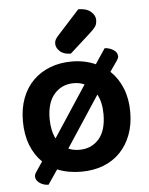

<svg xmlns="http://www.w3.org/2000/svg" viewBox="-55 -767 679 873"><g transform="rotate(-5 285.0 -330.5)"><path d="M530 -237Q530 -179 512.5 -132.5Q495 -86 463 -53Q431 -20 386 -2.5Q341 15 285 15Q225 15 176 -5L131 61Q109 61 91 48.5Q73 36 73 19Q73 9 80 -1L111 -47Q77 -80 58.5 -128Q40 -176 40 -237Q40 -295 57.5 -341.5Q75 -388 107.5 -420.5Q140 -453 185 -470.5Q230 -488 285 -488Q343 -488 393 -466L439 -535Q459 -535 478 -523.5Q497 -512 497 -493Q497 -485 490 -475L456 -426Q491 -393 510.5 -345Q530 -297 530 -237ZM408 -237Q408 -291 388 -328L235 -95Q256 -85 285 -85Q340 -85 374 -123.5Q408 -162 408 -237ZM285 -389Q231 -389 196.5 -350Q162 -311 162 -237Q162 -184 181 -146L334 -379Q323 -384 311 -386.5Q299 -389 285 -389ZM335 -722Q372 -722 392 -705Q412 -688 412 -667Q412 -648 404 -636.5Q396 -625 377 -608L284 -524Q252 -524 234.5 -540Q217 -556 217 -575Q217 -586 221.5 -594Q226 -602 236 -613Z"/></g></svg>

Font: Baloo Bhai 2 SemiBold
Style: Regular
Weight: 600
Designer: Supriya Tembe, Noopur Datye and Ek Type
Foundry: Ek Type
Version: Version 1.640;PS 1.000;hotconv 16.6.51;makeotf.lib2.5.65220;